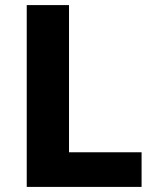

<svg xmlns="http://www.w3.org/2000/svg" viewBox="-20 -734 611 754"><path d="M85 0V-714H251V-136H536V0Z"/></svg>

Font: Noto Sans UI Extra
Style: Regular
Weight: 800
Designer: Monotype Design Team
Foundry: Monotype Imaging Inc.
Version: Version 1.901